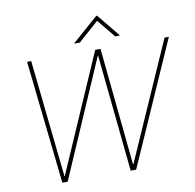

<svg xmlns="http://www.w3.org/2000/svg" viewBox="-96 -1019 1131 1116"><g transform="rotate(-10 469.5 -460.5)"><path d="M182.1 0 102.1 -727.5H126.5L200.7 -35.2H202.6L504.4 -727.5H535.6L605 -35.2H607.9L913.6 -727.5H939L617.7 0H585.4L515.1 -691.4H513.2L213.4 0ZM632.3 -784.2 544.4 -891.6 423.3 -784.2H391.1L392.1 -787.1L544.4 -920.9H549.3L658.7 -787.1L657.7 -784.2Z"/></g></svg>

Font: Inter Tight Thin
Style: Italic
Weight: 250
Italic angle: -9.39999°
Designer: Rasmus Andersson
Foundry: rsms
Version: Version 3.004